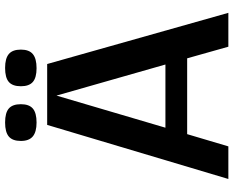

<svg xmlns="http://www.w3.org/2000/svg" viewBox="-100 -802 903 742"><g transform="rotate(-90 351.0 -431.5)"><path d="M541 0 496.1 -159.2H203.1L155.8 0H29.8L238.8 -700.2H474.1L671.9 0ZM352.1 -664.1 228 -243.2H472.2ZM248 -862.8Q285.6 -862.8 302.2 -848.4Q318.8 -834 318.8 -801.8Q318.8 -770 302 -755.6Q285.2 -741.2 248 -741.2Q211.4 -741.2 194.1 -755.9Q176.8 -770.5 176.8 -801.8Q176.8 -834 193.8 -848.4Q210.9 -862.8 248 -862.8ZM459 -862.8Q495.6 -862.8 512.7 -848.4Q529.8 -834 529.8 -801.8Q529.8 -770 512.5 -755.6Q495.1 -741.2 458 -741.2Q421.4 -741.2 404.8 -755.6Q388.2 -770 388.2 -801.8Q388.2 -834 404.8 -848.4Q421.4 -862.8 459 -862.8Z"/></g></svg>

Font: Fivo Sans Modern Med
Style: Regular
Weight: 450
Designer: Alexander Slobzheninov
Foundry: Alexander Slobzheninov
Version: 1.0